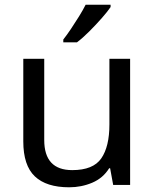

<svg xmlns="http://www.w3.org/2000/svg" viewBox="-20 -786 658 816"><path d="M533 -536V0H461L448 -71H444Q418 -29 372 -9.5Q326 10 274 10Q177 10 128 -36.5Q79 -83 79 -185V-536H168V-191Q168 -63 287 -63Q376 -63 410.5 -113Q445 -163 445 -257V-536ZM450 -766V-756Q438 -738 413 -709.5Q388 -681 359.5 -652.5Q331 -624 307 -606H249V-618Q264 -637 281.5 -663Q299 -689 316 -716.5Q333 -744 344 -766Z"/></svg>

Font: Noto IKEA Simplified Chinese
Style: Regular
Weight: 400
Designer: Monotype Design Team
Foundry: Monotype Imaging Inc.
Version: Version 1.100